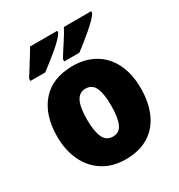

<svg xmlns="http://www.w3.org/2000/svg" viewBox="-182 -890 956 1023"><g transform="rotate(-30 296.5 -378.0)"><path d="M553 -278Q553 -193 524.5 -128Q496 -63 438.5 -26.5Q381 10 295 10Q216 10 158 -26.5Q100 -63 69 -128Q38 -193 38 -278Q38 -409 104.5 -486Q171 -563 298 -563Q373 -563 430.5 -530Q488 -497 520.5 -433Q553 -369 553 -278ZM221 -277Q221 -205 238.5 -167Q256 -129 297 -129Q337 -129 353.5 -167Q370 -205 370 -278Q370 -350 353.5 -387Q337 -424 296 -424Q257 -424 239 -387.5Q221 -351 221 -277ZM529 -756Q522 -742 502.5 -722.5Q483 -703 458 -681.5Q433 -660 408 -640Q383 -620 364 -606H271V-620Q294 -658 320.5 -698Q347 -738 361 -766H529ZM320 -756Q313 -742 294 -722.5Q275 -703 249.5 -681.5Q224 -660 199 -640.5Q174 -621 154 -606H63V-620Q86 -658 111.5 -698Q137 -738 153 -766H320Z"/></g></svg>

Font: Noto Sans Malayalam SemiCondensed Black
Style: Regular
Weight: 900
Width: 4
Designer: Jelle Bosma - Monotype Design Team
Foundry: Monotype Imaging Inc.
Version: Version 2.104; ttfautohint (v1.8.4.7-5d5b)